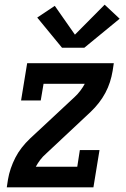

<svg xmlns="http://www.w3.org/2000/svg" viewBox="-20 -800 540 820"><path d="M9 0 14 -33Q18 -57 26 -80.5Q34 -104 45.5 -126.5Q57 -149 73 -169.5Q89 -190 108 -208L299 -386Q312 -398 323 -412.5Q334 -427 342 -442H166L154 -371H70L96 -530H466L461 -497Q457 -473 449.5 -449.5Q442 -426 430 -403.5Q418 -381 402 -360.5Q386 -340 367 -322L177 -144Q163 -132 152 -117.5Q141 -103 133 -88H310L321 -159H405L379 0ZM245 -596 139 -725 214 -775 300 -652 427 -780 491 -720 340 -596Z"/></svg>

Font: Iosevka Curly Slab SmBdObl
Style: Regular
Weight: 600
Italic angle: -9°
Monospace: yes
Designer: Belleve Invis
Foundry: Belleve Invis
Version: Version 11.0.0; ttfautohint (v1.8.3)